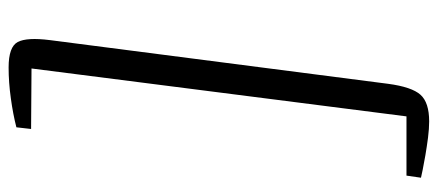

<svg xmlns="http://www.w3.org/2000/svg" viewBox="-312 -572 1041 457"><g transform="rotate(-90 208.5 -343.5)"><path d="M276.5 -843.5Q325.5 -843.5 337 -821.8Q348.5 -800 341.5 -745L237.5 60Q230 116 211.5 136.8Q193 157.5 148 157.5Q131 157.5 109.5 154.8Q88 152 67.5 148.5Q47 145 32.5 142Q18 139 14 138L19 103.5H160L274 -789L130 -790L134 -825Q165 -833 203 -838.2Q241 -843.5 276.5 -843.5Z"/></g></svg>

Font: Merriweather 24pt Light
Style: Italic
Weight: 300
Italic angle: -7.8°
Version: Version 2.101